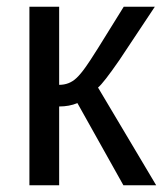

<svg xmlns="http://www.w3.org/2000/svg" viewBox="-20 -548 482 568"><path d="M67 0V-528H155V-297Q185 -297 206 -317Q219 -329 235 -352Q250 -372 346 -528H438L333 -370Q286 -302 270 -289L442 0H345L209 -243Q185 -233 155 -233V0Z"/></svg>

Font: Libra Sans
Style: Regular
Weight: 400
Foundry: Context Ltd
Version: Version 1.002